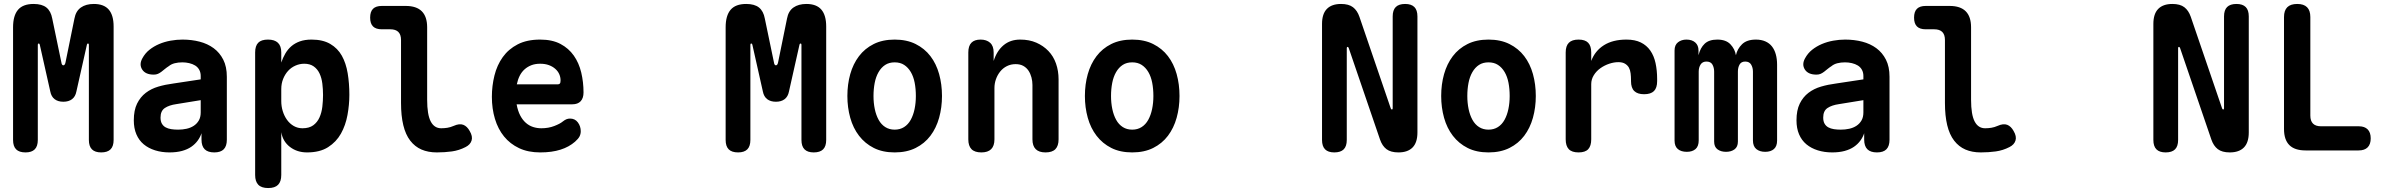

<svg xmlns="http://www.w3.org/2000/svg" viewBox="-20 -760 12040 970"><path d="M554 -53Q554 -21 538.5 -5.5Q523 10 491 10Q460 10 444.5 -5.5Q429 -21 429 -53V-534Q429 -540 424.5 -540Q420 -540 419 -534L366 -298Q361 -272 344 -259Q327 -246 300 -246Q273 -246 256 -259Q239 -272 234 -298L181 -534Q180 -540 175.5 -540Q171 -540 171 -534V-53Q171 -21 155.5 -5.5Q140 10 109 10Q77 10 61.5 -5.5Q46 -21 46 -53V-622Q46 -681 71 -710.5Q96 -740 150 -740Q192 -740 214.5 -722Q237 -704 244 -666L290 -445Q292 -430 300 -430Q308 -430 311 -445L356 -666Q363 -704 388.5 -722Q414 -740 454 -740Q505 -740 529.5 -711.5Q554 -683 554 -626Z M994 -359V-376Q994 -394 986.5 -407.5Q979 -421 966 -429Q953 -437 936 -441Q919 -445 901 -445Q880 -445 862.5 -440.5Q845 -436 833 -426Q822 -419 813 -411.5Q804 -404 795.5 -397.5Q787 -391 778 -387Q769 -383 757 -383Q715 -383 698.5 -408.5Q682 -434 699 -465Q713 -491 735 -508.5Q757 -526 784 -537.5Q811 -549 841.5 -554.5Q872 -560 902 -560Q948 -560 988.5 -549.5Q1029 -539 1059.5 -516.5Q1090 -494 1108 -458.5Q1126 -423 1126 -372V-54Q1126 -22 1110.5 -6Q1095 10 1062.5 10Q1030 10 1014 -6Q998 -22 998 -55V-87Q992 -68 979 -50Q966 -32 946.5 -18.5Q927 -5 899.5 2.5Q872 10 836 10Q797 10 763.5 -0.5Q730 -11 706 -31Q682 -51 669 -81.5Q656 -112 656 -152Q656 -203 672.5 -236.5Q689 -270 716.5 -291Q744 -312 780 -322.5Q816 -333 855 -338ZM994 -254 871 -234Q835 -229 813 -214.5Q791 -200 791 -166Q791 -147 798 -135Q805 -123 817 -116.5Q829 -110 845 -107.5Q861 -105 880 -105Q902 -105 922.5 -109.5Q943 -114 959 -124.5Q975 -135 984.5 -151.5Q994 -168 994 -192Z M1334 -560Q1367 -560 1384 -544Q1401 -528 1401 -495V-444Q1409 -468 1421.5 -489.5Q1434 -511 1452 -526.5Q1470 -542 1495 -551Q1520 -560 1554 -560Q1611 -560 1648.5 -538Q1686 -516 1707 -478.5Q1728 -441 1736.5 -390Q1745 -339 1745 -281Q1745 -231 1735.5 -179Q1726 -127 1702.5 -85Q1679 -43 1637.5 -16.5Q1596 10 1531 10Q1481 10 1445 -17.5Q1409 -45 1401 -92V124Q1401 157 1385 173.5Q1369 190 1335 190Q1301 190 1285 173.5Q1269 157 1269 124V-495Q1269 -528 1284.5 -544Q1300 -560 1334 -560ZM1517 -438Q1494 -438 1472.5 -428.5Q1451 -419 1435.5 -402Q1420 -385 1410.5 -361.5Q1401 -338 1401 -310V-249Q1401 -223 1408.5 -198.5Q1416 -174 1430 -154.5Q1444 -135 1464 -123.5Q1484 -112 1508 -112Q1542 -112 1562.5 -127Q1583 -142 1594 -166.5Q1605 -191 1608.5 -221Q1612 -251 1612 -280Q1612 -309 1608.5 -337.5Q1605 -366 1594.5 -388.5Q1584 -411 1565 -424.5Q1546 -438 1517 -438Z M2138 -256Q2138 -181 2156 -146.5Q2174 -112 2209 -112Q2225 -112 2240.5 -114.5Q2256 -117 2272 -124Q2301 -137 2320.5 -129.5Q2340 -122 2353 -98Q2369 -71 2362.5 -50Q2356 -29 2332 -17Q2299 0 2263 5Q2227 10 2187 10Q2143 10 2109.5 -4.5Q2076 -19 2052.5 -49.5Q2029 -80 2017.5 -127.5Q2006 -175 2006 -240V-558Q2006 -585 1992.5 -598.5Q1979 -612 1952 -612H1909Q1879 -612 1864.5 -626.5Q1850 -641 1850 -671Q1850 -701 1864.5 -715.5Q1879 -730 1909 -730H2030Q2084 -730 2111 -703Q2138 -676 2138 -622Z M2860 -161Q2885 -161 2899.5 -141.5Q2914 -122 2914 -97Q2914 -83 2908 -71Q2902 -59 2885 -44Q2870 -31 2852 -21Q2834 -11 2812 -4Q2790 3 2764.5 6.5Q2739 10 2709 10Q2648 10 2602.5 -11.5Q2557 -33 2526.5 -70.5Q2496 -108 2480.5 -159.5Q2465 -211 2465 -271Q2465 -326 2478 -378.5Q2491 -431 2520 -471.5Q2549 -512 2595.5 -536Q2642 -560 2709 -560Q2770 -560 2811.5 -538Q2853 -516 2879 -479Q2905 -442 2916.5 -393.5Q2928 -345 2928 -293Q2928 -264 2913.5 -248.5Q2899 -233 2871 -233H2590Q2596 -200 2608 -177Q2620 -154 2636.5 -139.5Q2653 -125 2673 -118.5Q2693 -112 2715 -112Q2751 -112 2780.5 -123.5Q2810 -135 2823 -146Q2833 -154 2841.5 -157.5Q2850 -161 2860 -161ZM2591 -334H2799Q2805 -334 2808.5 -338Q2812 -342 2812 -354Q2812 -370 2805.5 -385Q2799 -400 2785.5 -412Q2772 -424 2753 -431Q2734 -438 2709 -438Q2684 -438 2664.5 -430.5Q2645 -423 2630 -409.5Q2615 -396 2605.5 -377Q2596 -358 2591 -334Z M4154 -53Q4154 -21 4138.5 -5.5Q4123 10 4091 10Q4060 10 4044.5 -5.5Q4029 -21 4029 -53V-534Q4029 -540 4024.5 -540Q4020 -540 4019 -534L3966 -298Q3961 -272 3944 -259Q3927 -246 3900 -246Q3873 -246 3856 -259Q3839 -272 3834 -298L3781 -534Q3780 -540 3775.5 -540Q3771 -540 3771 -534V-53Q3771 -21 3755.5 -5.5Q3740 10 3709 10Q3677 10 3661.5 -5.5Q3646 -21 3646 -53V-622Q3646 -681 3671 -710.5Q3696 -740 3750 -740Q3792 -740 3814.5 -722Q3837 -704 3844 -666L3890 -445Q3892 -430 3900 -430Q3908 -430 3911 -445L3956 -666Q3963 -704 3988.5 -722Q4014 -740 4054 -740Q4105 -740 4129.5 -711.5Q4154 -683 4154 -626Z M4500 10Q4439 10 4394.5 -12.5Q4350 -35 4320 -74Q4290 -113 4275.5 -165Q4261 -217 4261 -275Q4261 -334 4275.5 -385.5Q4290 -437 4319.5 -476Q4349 -515 4394 -537.5Q4439 -560 4500 -560Q4561 -560 4606 -537.5Q4651 -515 4680.5 -476.5Q4710 -438 4724.5 -386Q4739 -334 4739 -275Q4739 -217 4724.5 -165Q4710 -113 4680.5 -74Q4651 -35 4606 -12.5Q4561 10 4500 10ZM4500 -105Q4527 -105 4547.5 -118Q4568 -131 4581 -154.5Q4594 -178 4600.5 -209Q4607 -240 4607 -275Q4607 -311 4601 -342Q4595 -373 4581.5 -396Q4568 -419 4548 -432Q4528 -445 4500 -445Q4472 -445 4452 -432Q4432 -419 4418.5 -395.5Q4405 -372 4399 -341Q4393 -310 4393 -275Q4393 -240 4399.5 -209Q4406 -178 4419 -154.5Q4432 -131 4452.5 -118Q4473 -105 4500 -105Z M5004 -315V-56Q5004 -23 4987.5 -6.5Q4971 10 4938 10Q4904 10 4888 -6.5Q4872 -23 4872 -56V-495Q4872 -528 4887.5 -544Q4903 -560 4934 -560Q4964 -560 4982 -544Q5000 -528 5000 -495V-452Q5016 -503 5050 -531.5Q5084 -560 5134 -560Q5180 -560 5215.5 -544.5Q5251 -529 5276.5 -502.5Q5302 -476 5315 -439Q5328 -402 5328 -359V-56Q5328 -23 5312 -6.5Q5296 10 5262 10Q5229 10 5212.5 -6.5Q5196 -23 5196 -56V-331Q5196 -350 5191 -369Q5186 -388 5176 -403Q5166 -418 5150 -427Q5134 -436 5111 -436Q5087 -436 5067 -426Q5047 -416 5033 -398.5Q5019 -381 5011.5 -359.5Q5004 -338 5004 -315Z M5700 10Q5639 10 5594.5 -12.5Q5550 -35 5520 -74Q5490 -113 5475.5 -165Q5461 -217 5461 -275Q5461 -334 5475.5 -385.5Q5490 -437 5519.5 -476Q5549 -515 5594 -537.5Q5639 -560 5700 -560Q5761 -560 5806 -537.5Q5851 -515 5880.5 -476.5Q5910 -438 5924.5 -386Q5939 -334 5939 -275Q5939 -217 5924.5 -165Q5910 -113 5880.5 -74Q5851 -35 5806 -12.5Q5761 10 5700 10ZM5700 -105Q5727 -105 5747.5 -118Q5768 -131 5781 -154.5Q5794 -178 5800.5 -209Q5807 -240 5807 -275Q5807 -311 5801 -342Q5795 -373 5781.5 -396Q5768 -419 5748 -432Q5728 -445 5700 -445Q5672 -445 5652 -432Q5632 -419 5618.5 -395.5Q5605 -372 5599 -341Q5593 -310 5593 -275Q5593 -240 5599.5 -209Q5606 -178 5619 -154.5Q5632 -131 5652.5 -118Q5673 -105 5700 -105Z M6659 -639Q6659 -690 6683.5 -715Q6708 -740 6755 -740Q6794 -740 6815.5 -723.5Q6837 -707 6848 -675L7006 -213Q7007 -210 7008.5 -208.5Q7010 -207 7012 -207Q7014 -207 7015 -208.5Q7016 -210 7016 -213V-677Q7016 -709 7031.5 -724.5Q7047 -740 7079 -740Q7110 -740 7125.5 -724.5Q7141 -709 7141 -677V-91Q7141 -40 7116.5 -15Q7092 10 7045 10Q7006 10 6984.5 -6.5Q6963 -23 6952 -55L6794 -517Q6793 -520 6791.5 -521.5Q6790 -523 6788 -523Q6786 -523 6785 -521.5Q6784 -520 6784 -517V-53Q6784 -21 6768.5 -5.5Q6753 10 6721 10Q6690 10 6674.5 -5.5Q6659 -21 6659 -53Z M7500 10Q7439 10 7394.5 -12.5Q7350 -35 7320 -74Q7290 -113 7275.5 -165Q7261 -217 7261 -275Q7261 -334 7275.5 -385.5Q7290 -437 7319.5 -476Q7349 -515 7394 -537.5Q7439 -560 7500 -560Q7561 -560 7606 -537.5Q7651 -515 7680.5 -476.5Q7710 -438 7724.5 -386Q7739 -334 7739 -275Q7739 -217 7724.5 -165Q7710 -113 7680.5 -74Q7651 -35 7606 -12.5Q7561 10 7500 10ZM7500 -105Q7527 -105 7547.5 -118Q7568 -131 7581 -154.5Q7594 -178 7600.5 -209Q7607 -240 7607 -275Q7607 -311 7601 -342Q7595 -373 7581.5 -396Q7568 -419 7548 -432Q7528 -445 7500 -445Q7472 -445 7452 -432Q7432 -419 7418.5 -395.5Q7405 -372 7399 -341Q7393 -310 7393 -275Q7393 -240 7399.5 -209Q7406 -178 7419 -154.5Q7432 -131 7452.5 -118Q7473 -105 7500 -105Z M7955 10Q7921 10 7905.5 -6.5Q7890 -23 7890 -56V-495Q7890 -528 7906 -544Q7922 -560 7955 -560Q7988 -560 8003.5 -544Q8019 -528 8019 -495V-452Q8038 -503 8083 -531.5Q8128 -560 8197 -560Q8240 -560 8269.5 -545.5Q8299 -531 8317.5 -504.5Q8336 -478 8344 -441Q8352 -404 8352 -361V-350Q8352 -316 8336 -300Q8320 -284 8286 -284Q8253 -284 8236.5 -300Q8220 -316 8220 -350V-355Q8220 -373 8218 -389.5Q8216 -406 8209.5 -418Q8203 -430 8190 -438Q8177 -446 8156 -446Q8134 -446 8110 -438Q8086 -430 8065.5 -415.5Q8045 -401 8032 -380Q8019 -359 8019 -335V-56Q8019 -23 8004 -6.5Q7989 10 7955 10Z M8502 7Q8473 7 8456.5 -7Q8440 -21 8440 -50V-505Q8440 -533 8457.5 -546.5Q8475 -560 8500 -560Q8528 -560 8544.5 -545.5Q8561 -531 8561 -505V-481Q8570 -518 8592 -539Q8614 -560 8656 -560Q8700 -560 8722.5 -536Q8745 -512 8750 -481Q8757 -513 8781 -536.5Q8805 -560 8851 -560Q8878 -560 8898.5 -551Q8919 -542 8932 -525.5Q8945 -509 8951.5 -485.5Q8958 -462 8958 -433V-50Q8958 -21 8942 -7Q8926 7 8898 7Q8870 7 8853 -7Q8836 -21 8836 -51V-398Q8836 -418 8827 -433.5Q8818 -449 8797 -449Q8777 -449 8768.5 -434Q8760 -419 8760 -398V-45Q8760 -18 8743 -5.5Q8726 7 8700 7Q8674 7 8657 -5.5Q8640 -18 8640 -45V-398Q8640 -418 8631.5 -433.5Q8623 -449 8601 -449Q8581 -449 8571.5 -434Q8562 -419 8562 -398V-51Q8562 -21 8546 -7Q8530 7 8502 7Z M9394 -359V-376Q9394 -394 9386.5 -407.5Q9379 -421 9366 -429Q9353 -437 9336 -441Q9319 -445 9301 -445Q9280 -445 9262.5 -440.5Q9245 -436 9233 -426Q9222 -419 9213 -411.5Q9204 -404 9195.5 -397.5Q9187 -391 9178 -387Q9169 -383 9157 -383Q9115 -383 9098.5 -408.5Q9082 -434 9099 -465Q9113 -491 9135 -508.5Q9157 -526 9184 -537.5Q9211 -549 9241.5 -554.5Q9272 -560 9302 -560Q9348 -560 9388.5 -549.5Q9429 -539 9459.5 -516.5Q9490 -494 9508 -458.5Q9526 -423 9526 -372V-54Q9526 -22 9510.5 -6Q9495 10 9462.5 10Q9430 10 9414 -6Q9398 -22 9398 -55V-87Q9392 -68 9379 -50Q9366 -32 9346.5 -18.5Q9327 -5 9299.5 2.5Q9272 10 9236 10Q9197 10 9163.5 -0.5Q9130 -11 9106 -31Q9082 -51 9069 -81.5Q9056 -112 9056 -152Q9056 -203 9072.5 -236.5Q9089 -270 9116.5 -291Q9144 -312 9180 -322.5Q9216 -333 9255 -338ZM9394 -254 9271 -234Q9235 -229 9213 -214.5Q9191 -200 9191 -166Q9191 -147 9198 -135Q9205 -123 9217 -116.5Q9229 -110 9245 -107.5Q9261 -105 9280 -105Q9302 -105 9322.5 -109.5Q9343 -114 9359 -124.5Q9375 -135 9384.5 -151.5Q9394 -168 9394 -192Z M9938 -256Q9938 -181 9956 -146.5Q9974 -112 10009 -112Q10025 -112 10040.5 -114.5Q10056 -117 10072 -124Q10101 -137 10120.5 -129.5Q10140 -122 10153 -98Q10169 -71 10162.5 -50Q10156 -29 10132 -17Q10099 0 10063 5Q10027 10 9987 10Q9943 10 9909.5 -4.5Q9876 -19 9852.5 -49.5Q9829 -80 9817.5 -127.5Q9806 -175 9806 -240V-558Q9806 -585 9792.5 -598.5Q9779 -612 9752 -612H9709Q9679 -612 9664.5 -626.5Q9650 -641 9650 -671Q9650 -701 9664.5 -715.5Q9679 -730 9709 -730H9830Q9884 -730 9911 -703Q9938 -676 9938 -622Z M10859 -639Q10859 -690 10883.5 -715Q10908 -740 10955 -740Q10994 -740 11015.5 -723.5Q11037 -707 11048 -675L11206 -213Q11207 -210 11208.5 -208.5Q11210 -207 11212 -207Q11214 -207 11215 -208.5Q11216 -210 11216 -213V-677Q11216 -709 11231.5 -724.5Q11247 -740 11279 -740Q11310 -740 11325.5 -724.5Q11341 -709 11341 -677V-91Q11341 -40 11316.5 -15Q11292 10 11245 10Q11206 10 11184.5 -6.5Q11163 -23 11152 -55L10994 -517Q10993 -520 10991.5 -521.5Q10990 -523 10988 -523Q10986 -523 10985 -521.5Q10984 -520 10984 -517V-53Q10984 -21 10968.5 -5.5Q10953 10 10921 10Q10890 10 10874.5 -5.5Q10859 -21 10859 -53Z M11628 0Q11573 0 11546 -27Q11519 -54 11519 -108V-674Q11519 -707 11535.5 -723.5Q11552 -740 11586 -740Q11619 -740 11635.5 -723.5Q11652 -707 11652 -674V-176Q11652 -149 11665.5 -135.5Q11679 -122 11706 -122H11897Q11926 -122 11941.5 -106.5Q11957 -91 11957 -61Q11957 -31 11941.5 -15.5Q11926 0 11896 0Z"/></svg>

Font: Maple Mono Normal NL
Style: Bold
Weight: 700
Monospace: yes
Designer: subframe7536
Version: Version 7.000